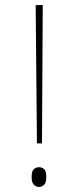

<svg xmlns="http://www.w3.org/2000/svg" viewBox="-20 -734 311 759"><path d="M126 -167 121 -714H149L146 -167ZM134 5Q123 5 114 -3.5Q105 -12 105 -35Q105 -58 114 -65.5Q123 -73 134 -73Q146 -73 154.5 -65.5Q163 -58 163 -35Q163 -12 154.5 -3.5Q146 5 134 5Z"/></svg>

Font: Noto Serif Khmer Thin
Style: Regular
Weight: 250
Version: Version 2.003